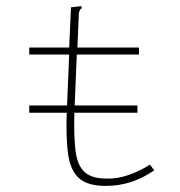

<svg xmlns="http://www.w3.org/2000/svg" viewBox="-20 -603 590 630"><path d="M76 -233V-257H200L207 -424H76V-447H207L213 -579L239 -582L247 -583L248 -576Q243 -573 240.5 -566Q238 -559 238 -543L234 -447H436V-424H232L225 -257H431V-233H224Q222 -154 228 -107Q234 -60 257.5 -38.5Q281 -17 330 -17Q365 -16 402.5 -29Q440 -42 472 -63L486 -44Q448 -18 409 -5.5Q370 7 327 7Q267 7 239 -18.5Q211 -44 203.5 -97Q196 -150 199 -233Z"/></svg>

Font: Inconsolata SemiExpanded ExtraLight
Style: Regular
Weight: 200
Width: 6
Monospace: yes
Designer: Raph Levien, Cyreal, Brenton Simpson
Foundry: Raph Levien, Cyreal, Google
Version: Version 3.001; ttfautohint (v1.8.2.53-6de2)